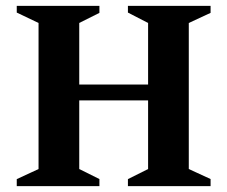

<svg xmlns="http://www.w3.org/2000/svg" viewBox="-20 -632 772 652"><path d="M36.9 0V-23.7L110.9 -58V-554L36.9 -589.3V-612H317.6V-588.3L249.1 -554V-344.9H482.9V-554L414.4 -589.3V-612H695.1V-588.3L621.1 -554V-58L695.1 -24V0H414.4V-23.7L482.9 -58V-291.1H249.1V-58L317.6 -24V0Z"/></svg>

Font: Ancizar Serif Light
Style: Regular
Weight: 300
Designer: Cesar Puertas, Viviana Monsalve, Julian Moncada, Julian Prieto, Jose Castro, Felipe Aragon, Mariel Hernandez, Sara Alarc
Version: Version 8.100